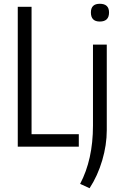

<svg xmlns="http://www.w3.org/2000/svg" viewBox="-20 -776 647 1016"><path d="M508 -662Q461 -662 461 -710Q461 -756 508 -756Q557 -756 557 -710Q557 -662 508 -662ZM404 197Q472 68 472 -111V-540H545V-87Q545 -9 521 72.5Q497 154 454 220ZM74 -740H147V-66H397V0H74Z"/></svg>

Font: Encode Sans Compressed
Style: Regular
Weight: 400
Designer: Pablo Impallari, Andres Torresi
Foundry: Pablo Impallari, Andres Torresi
Version: Version 1.000; ttfautohint (v1.00) -l 8 -r 50 -G 200 -x 14 -